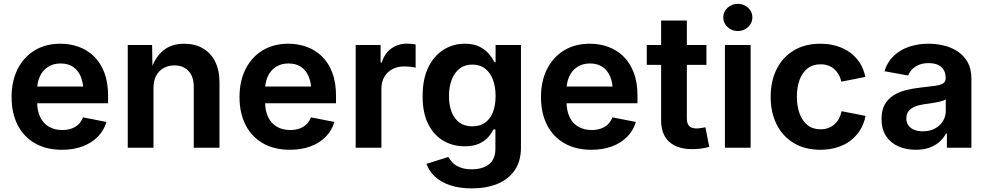

<svg xmlns="http://www.w3.org/2000/svg" viewBox="-20 -785 5245 1020"><path d="M309.1 10.7Q226.1 10.7 166 -23.7Q106 -58.1 73.7 -121.1Q41.5 -184.1 41.5 -270Q41.5 -354 73.5 -417.7Q105.5 -481.4 163.8 -517.1Q222.2 -552.7 300.8 -552.7Q353 -552.7 398.7 -536.1Q444.3 -519.5 479.2 -485.6Q514.2 -451.7 534.2 -399.7Q554.2 -347.7 554.2 -276.4V-236.3H101.6V-325.2H486.8L422.9 -300.3Q422.9 -344.7 409.2 -377.9Q395.5 -411.1 368.7 -429.4Q341.8 -447.8 301.8 -447.8Q262.2 -447.8 234.1 -429.2Q206.1 -410.6 191.7 -378.9Q177.2 -347.2 177.2 -308.1V-245.6Q177.2 -196.3 193.8 -162.4Q210.4 -128.4 240.7 -111.3Q271 -94.2 311 -94.2Q337.4 -94.2 359.4 -101.8Q381.3 -109.4 397 -124.5Q412.6 -139.6 420.9 -161.6L545.4 -137.2Q532.7 -92.8 500.2 -59.3Q467.8 -25.9 419.4 -7.6Q371.1 10.7 309.1 10.7Z M795.4 -317.9V0H658.7V-545.9H788.1L790 -410.2H780.8Q802.7 -480 846.9 -516.4Q891.1 -552.7 959 -552.7Q1015.6 -552.7 1057.6 -528.3Q1099.6 -503.9 1122.8 -458Q1146 -412.1 1146 -347.2V0H1009.3V-324.7Q1009.3 -377.4 981.9 -407.5Q954.6 -437.5 906.7 -437.5Q874.5 -437.5 849.1 -423.3Q823.7 -409.2 809.6 -382.6Q795.4 -356 795.4 -317.9Z M1520 10.7Q1437 10.7 1377 -23.7Q1316.9 -58.1 1284.7 -121.1Q1252.4 -184.1 1252.4 -270Q1252.4 -354 1284.4 -417.7Q1316.4 -481.4 1374.8 -517.1Q1433.1 -552.7 1511.7 -552.7Q1564 -552.7 1609.6 -536.1Q1655.3 -519.5 1690.2 -485.6Q1725.1 -451.7 1745.1 -399.7Q1765.1 -347.7 1765.1 -276.4V-236.3H1312.5V-325.2H1697.8L1633.8 -300.3Q1633.8 -344.7 1620.1 -377.9Q1606.4 -411.1 1579.6 -429.4Q1552.7 -447.8 1512.7 -447.8Q1473.1 -447.8 1445.1 -429.2Q1417 -410.6 1402.6 -378.9Q1388.2 -347.2 1388.2 -308.1V-245.6Q1388.2 -196.3 1404.8 -162.4Q1421.4 -128.4 1451.7 -111.3Q1481.9 -94.2 1522 -94.2Q1548.3 -94.2 1570.3 -101.8Q1592.3 -109.4 1607.9 -124.5Q1623.5 -139.6 1631.8 -161.6L1756.3 -137.2Q1743.7 -92.8 1711.2 -59.3Q1678.7 -25.9 1630.4 -7.6Q1582 10.7 1520 10.7Z M1869.6 0V-545.9H2002V-452.6H2007.8Q2022.9 -501.5 2058.8 -527.3Q2094.7 -553.2 2141.1 -553.2Q2152.3 -553.2 2165.3 -552Q2178.2 -550.8 2188 -548.8V-425.3Q2179.2 -428.2 2161.1 -430.2Q2143.1 -432.1 2126.5 -432.1Q2091.8 -432.1 2064.5 -417.5Q2037.1 -402.8 2021.7 -376.5Q2006.3 -350.1 2006.3 -315.9V0Z M2487.3 215.8Q2420.4 215.8 2370.8 199Q2321.3 182.1 2290 152.6Q2258.8 123 2245.6 85.4L2362.3 48.8Q2370.1 64 2385 79.3Q2399.9 94.7 2424.8 104.5Q2449.7 114.3 2486.8 114.3Q2544.4 114.3 2578.1 87.6Q2611.8 61 2611.8 4.9V-97.2H2601.1Q2591.3 -76.2 2573 -55.7Q2554.7 -35.2 2524.4 -21.5Q2494.1 -7.8 2448.7 -7.8Q2386.2 -7.8 2335.7 -37.1Q2285.2 -66.4 2255.1 -125.5Q2225.1 -184.6 2225.1 -273.9Q2225.1 -365.2 2255.4 -427.2Q2285.6 -489.3 2336.7 -521Q2387.7 -552.7 2449.2 -552.7Q2496.6 -552.7 2527.6 -536.9Q2558.6 -521 2577.6 -498.3Q2596.7 -475.6 2606.4 -454.6H2612.8V-545.9H2747.6V-1.5Q2747.6 71.8 2713.9 120.1Q2680.2 168.5 2621.6 192.1Q2563 215.8 2487.3 215.8ZM2489.3 -113.8Q2528.8 -113.8 2556.4 -133.1Q2584 -152.3 2598.4 -188.5Q2612.8 -224.6 2612.8 -274.9Q2612.8 -325.2 2598.4 -362.5Q2584 -399.9 2556.6 -420.9Q2529.3 -441.9 2489.3 -441.9Q2448.7 -441.9 2421.1 -420.2Q2393.6 -398.4 2379.4 -360.8Q2365.2 -323.2 2365.2 -274.9Q2365.2 -226.1 2379.4 -189.7Q2393.6 -153.3 2421.1 -133.5Q2448.7 -113.8 2489.3 -113.8Z M3121.6 10.7Q3038.6 10.7 2978.5 -23.7Q2918.5 -58.1 2886.2 -121.1Q2854 -184.1 2854 -270Q2854 -354 2886 -417.7Q2918 -481.4 2976.3 -517.1Q3034.7 -552.7 3113.3 -552.7Q3165.5 -552.7 3211.2 -536.1Q3256.8 -519.5 3291.7 -485.6Q3326.7 -451.7 3346.7 -399.7Q3366.7 -347.7 3366.7 -276.4V-236.3H2914.1V-325.2H3299.3L3235.4 -300.3Q3235.4 -344.7 3221.7 -377.9Q3208 -411.1 3181.2 -429.4Q3154.3 -447.8 3114.3 -447.8Q3074.7 -447.8 3046.6 -429.2Q3018.6 -410.6 3004.2 -378.9Q2989.7 -347.2 2989.7 -308.1V-245.6Q2989.7 -196.3 3006.3 -162.4Q3022.9 -128.4 3053.2 -111.3Q3083.5 -94.2 3123.5 -94.2Q3149.9 -94.2 3171.9 -101.8Q3193.8 -109.4 3209.5 -124.5Q3225.1 -139.6 3233.4 -161.6L3357.9 -137.2Q3345.2 -92.8 3312.7 -59.3Q3280.3 -25.9 3231.9 -7.6Q3183.6 10.7 3121.6 10.7Z M3732.9 -545.9V-440.4H3416V-545.9ZM3492.2 -675.8H3628.9V-156.7Q3628.9 -128.9 3641.1 -115.7Q3653.3 -102.5 3681.2 -102.5Q3689.5 -102.5 3704.3 -104.7Q3719.2 -106.9 3727.5 -108.9L3748 -4.9Q3725.1 2 3702.1 4.6Q3679.2 7.3 3658.2 7.3Q3577.6 7.3 3534.9 -32Q3492.2 -71.3 3492.2 -145Z M3831.1 0V-545.9H3967.8V0ZM3899.4 -620.1Q3867.7 -620.1 3845 -641.4Q3822.3 -662.6 3822.3 -692.4Q3822.3 -722.7 3845 -743.7Q3867.7 -764.6 3899.4 -764.6Q3931.6 -764.6 3954.3 -743.7Q3977.1 -722.7 3977.1 -692.4Q3977.1 -662.6 3954.3 -641.4Q3931.6 -620.1 3899.4 -620.1Z M4337.9 10.7Q4257.3 10.7 4198 -24.4Q4138.7 -59.6 4106.4 -123Q4074.2 -186.5 4074.2 -270.5Q4074.2 -355 4106.4 -418.7Q4138.7 -482.4 4198 -517.6Q4257.3 -552.7 4337.9 -552.7Q4385.3 -552.7 4425.3 -540.5Q4465.3 -528.3 4496.6 -505.4Q4527.8 -482.4 4548.3 -450Q4568.8 -417.5 4577.1 -376.5L4449.7 -351.1Q4444.8 -372.6 4435.1 -389.4Q4425.3 -406.2 4411.4 -418.5Q4397.5 -430.7 4379.4 -437Q4361.3 -443.4 4339.4 -443.4Q4297.4 -443.4 4269.5 -421.1Q4241.7 -398.9 4227.5 -360.1Q4213.4 -321.3 4213.4 -271Q4213.4 -221.2 4227.5 -182.4Q4241.7 -143.6 4269.5 -120.8Q4297.4 -98.1 4339.4 -98.1Q4361.8 -98.1 4380.1 -105Q4398.4 -111.8 4412.8 -124.3Q4427.2 -136.7 4436.8 -154.5Q4446.3 -172.4 4451.2 -194.3L4578.1 -169.4Q4570.3 -127.4 4549.6 -94.2Q4528.8 -61 4497.6 -37.4Q4466.3 -13.7 4425.8 -1.5Q4385.3 10.7 4337.9 10.7Z M4845.2 10.7Q4793.5 10.7 4752 -7.8Q4710.4 -26.4 4686.8 -62.7Q4663.1 -99.1 4663.1 -152.8Q4663.1 -199.2 4680.2 -229.5Q4697.3 -259.8 4726.6 -278.3Q4755.9 -296.9 4793 -306.2Q4830.1 -315.4 4870.1 -319.8Q4917.5 -324.7 4946.8 -328.9Q4976.1 -333 4990 -341.8Q5003.9 -350.6 5003.9 -368.7V-371.1Q5003.9 -396 4993.4 -413.6Q4982.9 -431.2 4962.9 -440.4Q4942.9 -449.7 4913.1 -449.7Q4883.3 -449.7 4861.3 -440.4Q4839.4 -431.2 4825.2 -416.3Q4811 -401.4 4804.7 -383.8L4678.7 -406.7Q4693.8 -455.1 4727.1 -487.3Q4760.3 -519.5 4807.9 -536.1Q4855.5 -552.7 4913.1 -552.7Q4954.6 -552.7 4994.9 -543Q5035.2 -533.2 5068.1 -511.5Q5101.1 -489.7 5120.8 -454.1Q5140.6 -418.5 5140.6 -366.2V0H5010.3V-75.7H5005.4Q4992.7 -51.3 4970.9 -31.7Q4949.2 -12.2 4918 -0.7Q4886.7 10.7 4845.2 10.7ZM4882.3 -87.4Q4919.4 -87.4 4946.8 -102.1Q4974.1 -116.7 4989.3 -141.4Q5004.4 -166 5004.4 -195.3V-257.3Q4998 -252.4 4984.1 -248.3Q4970.2 -244.1 4953.1 -241Q4936 -237.8 4919.2 -235.4Q4902.3 -232.9 4890.1 -231.4Q4862.3 -227.5 4840.8 -218.8Q4819.3 -210 4807.1 -194.8Q4794.9 -179.7 4794.9 -155.8Q4794.9 -133.8 4806.2 -118.4Q4817.4 -103 4837.2 -95.2Q4856.9 -87.4 4882.3 -87.4Z"/></svg>

Font: Inter Cardless
Style: Bold
Weight: 700
Designer: Rasmus Andersson
Foundry: rsms
Version: Version 4.001;git-9221beed3